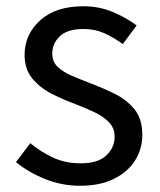

<svg xmlns="http://www.w3.org/2000/svg" viewBox="-20 -577 508 610"><path d="M233.9 13.2Q176.3 13.2 123 -8.3Q69.8 -29.8 30.8 -62L76.2 -122.1Q111.3 -93.3 149.9 -75.7Q188.5 -58.1 236.8 -58.1Q291 -58.1 317.6 -83Q344.2 -107.9 344.2 -143.1Q344.2 -170.4 325.7 -189.2Q307.1 -208 278.6 -221.2Q250 -234.4 220.2 -246.1Q182.1 -259.8 144.8 -278.8Q107.4 -297.9 82.8 -327.4Q58.1 -356.9 58.1 -402.8Q58.1 -467.3 107.4 -512.2Q156.7 -557.1 245.1 -557.1Q295.4 -557.1 338.6 -538.8Q381.8 -520.5 414.1 -496.1L370.1 -437Q341.3 -458 311.5 -471.4Q281.7 -484.9 245.1 -484.9Q193.8 -484.9 169.9 -461.7Q146 -438.5 146 -407.2Q146 -380.9 163.3 -364.5Q180.7 -348.1 208 -336.4Q235.4 -324.7 266.1 -313Q305.7 -297.9 343.8 -279.3Q381.8 -260.7 407 -230.2Q432.1 -199.7 432.1 -147.9Q432.1 -104 409.2 -67.4Q386.2 -30.8 342 -8.8Q297.9 13.2 233.9 13.2Z"/></svg>

Font: `nÑOS CN Regular
Style: Regular
Weight: 400
Designer: Ryoko NISHIZUKA ¬âXZm¬º[P (kana & ideographs); Paul D. Hunt (Latin, Greek & Cyrillic); Wenlong ZHANG _ e¬á¬ü¬ô (bopomof
Foundry: Adobe Systems Incorporated
Version: Version 1.004;PS 1.004;hotconv 1.0.82;makeotf.lib2.5.63406